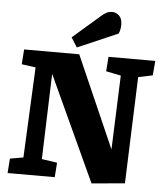

<svg xmlns="http://www.w3.org/2000/svg" viewBox="-62 -1007 917 1079"><g transform="rotate(5 396.0 -468.0)"><path d="M590 -183 606 -601 522 -618 528 -700H792L785 -618L704 -601L682 0L495 17L221 -577L205 -95L292 -82L286 0H20L26 -82L101 -95L125 -605L46 -616L52 -700H363ZM465 -924Q483 -940 496.5 -946.5Q510 -953 528 -953Q549 -953 566.5 -936.5Q584 -920 584 -885Q584 -875 581.5 -860.5Q579 -846 573 -835L346 -737L312 -791Z"/></g></svg>

Font: Literata 12pt ExtraBold
Style: Italic
Weight: 800
Italic angle: -2°
Designer: Latin by Veronika Burian and Jose Scaglione. Greek by Irene Vlachou. Cyrillic by Vera Evstafieva
Foundry: TypeTogether
Version: Version 3.002